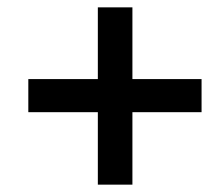

<svg xmlns="http://www.w3.org/2000/svg" viewBox="-20 -581 603 522"><path d="M246 -79V-561H340V-79ZM528 -276H57V-366H528Z"/></svg>

Font: Source Serif 4
Style: Bold Italic
Weight: 700
Italic angle: -12°
Designer: Frank Grießhammer
Foundry: Adobe Systems Incorporated
Version: Version 4.004;hotconv 1.0.116;makeotfexe 2.5.65601